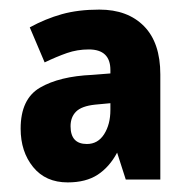

<svg xmlns="http://www.w3.org/2000/svg" viewBox="-20 -742 394 400"><path d="M187 -722Q246 -722 280 -687.5Q314 -653 314 -587V-368H242L224 -424Q208 -394 183.5 -378Q159 -362 121 -362Q75 -362 49 -394Q23 -426 23 -474Q23 -536 63.5 -559.5Q104 -583 172 -586L210 -589V-596Q210 -639 165 -639Q141 -639 119.5 -631.5Q98 -624 73 -612L42 -685Q75 -703 109 -712.5Q143 -722 187 -722ZM178 -524Q150 -521 138.5 -509.5Q127 -498 127 -479Q127 -442 161 -442Q184 -442 197 -462.5Q210 -483 210 -513V-527Z"/></svg>

Font: Noto Sans Lao Condensed ExtraBold
Style: Regular
Weight: 800
Width: 3
Designer: Monotype Design Team
Foundry: Monotype Imaging Inc.
Version: Version 2.003; ttfautohint (v1.8.4.7-5d5b)